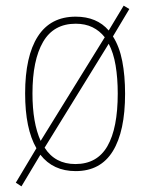

<svg xmlns="http://www.w3.org/2000/svg" viewBox="-20 -596 519 680"><path d="M423 -264Q423 -131 379.5 -60.5Q336 10 248 10Q168 10 123 -48L56 64L36 51L109 -71Q69 -140 69 -265Q69 -397 114 -467Q159 -537 248 -537Q323 -537 365 -488L418 -576L438 -564L380 -467Q403 -431 413 -379.5Q423 -328 423 -264ZM95 -265Q95 -161 124 -97L351 -464Q333 -487 307.5 -499.5Q282 -512 248 -512Q170 -512 132.5 -447.5Q95 -383 95 -265ZM397 -265Q397 -319 389.5 -364Q382 -409 365 -441L138 -73Q175 -15 247 -15Q324 -15 360.5 -78.5Q397 -142 397 -265Z"/></svg>

Font: Noto Sans Myanmar Condensed Thin
Style: Regular
Weight: 100
Width: 3
Designer: Monotype Design Team
Foundry: Monotype Imaging Inc.
Version: Version 2.107; ttfautohint (v1.8.4.7-5d5b)